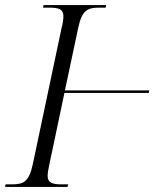

<svg xmlns="http://www.w3.org/2000/svg" viewBox="-38 -734 637 754"><path d="M-18 0H227L230 -10H204C168 -10 149 -16 149 -44C149 -54 152 -70 156 -89L215 -369H546L548 -379H217L269 -624C284 -694 305 -704 352 -704H377L379 -714H133L131 -704H155C193 -704 211 -698 211 -670C211 -660 209 -644 204 -625L91 -90C76 -20 55 -10 8 -10H-16Z"/></svg>

Font: Noto Serif Display SemiCondensed Light
Style: Italic
Weight: 300
Width: 4
Italic angle: -12°
Designer: Monotype Design Team
Foundry: Monotype Imaging Inc.
Version: Version 2.009